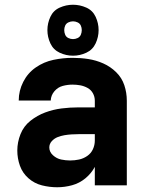

<svg xmlns="http://www.w3.org/2000/svg" viewBox="-20 -782 616 810"><path d="M221 8Q253 8 284 -0.5Q315 -9 340 -29.5Q365 -50 380 -78V0H515V-357Q515 -391 504.5 -422.5Q494 -454 470 -477.5Q446 -501 415.5 -514.5Q385 -528 352.5 -533Q320 -538 286 -538Q246 -538 205.5 -529.5Q165 -521 131 -497.5Q97 -474 78 -436.5Q59 -399 59 -358H194Q195 -380 209.5 -397Q224 -414 244.5 -419.5Q265 -425 286 -425Q303 -425 319 -422Q335 -419 349.5 -411Q364 -403 372 -388.5Q380 -374 380 -357V-329H311Q275 -329 239.5 -324.5Q204 -320 170.5 -307.5Q137 -295 108.5 -272.5Q80 -250 66.5 -216Q53 -182 53 -147Q53 -114 64 -83Q75 -52 100 -30Q125 -8 157 0Q189 8 221 8ZM276 -105Q257 -105 238 -109Q219 -113 203.5 -127Q188 -141 188 -160Q188 -175 198.5 -186.5Q209 -198 223 -203.5Q237 -209 251.5 -211.5Q266 -214 281 -215Q296 -216 311 -216H380V-189Q380 -170 372 -152.5Q364 -135 348 -124Q332 -113 313.5 -109Q295 -105 276 -105ZM288 -547Q317 -547 344 -559.5Q371 -572 383.5 -599Q396 -626 396 -655Q396 -684 383.5 -711Q371 -738 344 -750Q317 -762 288 -762Q259 -762 232 -750Q205 -738 192.5 -711Q180 -684 180 -655Q180 -626 192.5 -599Q205 -572 232 -559.5Q259 -547 288 -547ZM288 -617Q278 -617 268.5 -621.5Q259 -626 255 -635.5Q251 -645 251 -655Q251 -665 255 -674Q259 -683 268.5 -687.5Q278 -692 288 -692Q298 -692 307.5 -687.5Q317 -683 321 -674Q325 -665 325 -655Q325 -645 321 -635.5Q317 -626 307.5 -621.5Q298 -617 288 -617Z"/></svg>

Font: Iosevka Sparkle Extrabold
Style: Regular
Weight: 800
Designer: Belleve Invis
Foundry: Belleve Invis
Version: Version 4.5.0; ttfautohint (v1.8.3)